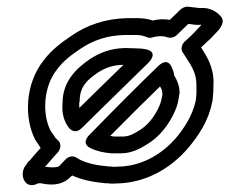

<svg xmlns="http://www.w3.org/2000/svg" viewBox="-20 -550 682 571"><path d="M54 -55C37 -27 55 16 94 -5H101C114 -3 158 9 190 -24C190 -24 191 -24 191 -25L195 -28C223 -15 259 -8 294 -5H301C303 -5 305 -4 307 -4H317C327 -4 334 -5 339 -5H341C425 -11 492 -55 538 -108C571 -147 601 -192 611 -247L612 -249C614 -266 615 -283 615 -302C616 -351 595 -382 578 -409C587 -418 599 -428 606 -435L622 -452C634 -463 651 -485 637 -501C625 -515 604 -529 574 -526L540 -530C532 -531 522 -527 516 -521C512 -517 502 -507 485 -491C467 -494 452 -493 434 -489C423 -493 407 -496 389 -496H359C296 -495 239 -476 193 -444C163 -424 134 -402 111 -372C53 -300 52 -197 85 -134L86 -133C91 -124 97 -117 101 -110C88 -96 75 -81 67 -71C67 -71 64 -70 64 -69L56 -57C56 -57 54 -56 54 -55ZM150 -344C168 -368 188 -384 218 -404C256 -430 299 -445 352 -446H382C398 -446 406 -444 418 -439C423 -437 429 -437 434 -439C448 -443 465 -444 478 -439C488 -436 499 -439 506 -446C520 -460 533 -472 540 -479L564 -476H571C573 -476 576 -477 579 -476C564 -460 552 -446 530 -427C520 -418 517 -404 523 -395C545 -359 565 -338 564 -295V-294C565 -279 564 -263 562 -250C553 -209 530 -171 502 -138C463 -94 409 -60 344 -55C334 -55 329 -54 323 -54H316C310 -55 304 -55 303 -55C268 -58 239 -64 216 -76C214 -77 212 -79 206 -82C196 -88 182 -84 174 -75C170 -70 163 -64 156 -56C151 -52 136 -51 114 -54C126 -67 137 -81 152 -97C161 -107 162 -122 155 -130L145 -140C139 -149 133 -157 130 -162C105 -212 109 -293 150 -344ZM166 -244C163 -212 171 -188 185 -170C191 -162 206 -152 223 -169C277 -222 354 -298 420 -362C420 -362 457 -396 411 -404C405 -405 398 -406 389 -406C381 -406 372 -407 360 -407H349C309 -406 276 -393 247 -374C209 -348 166 -309 166 -244ZM216 -246 217 -250C217 -291 238 -312 271 -334C291 -347 313 -356 342 -357H347C302 -313 255 -268 216 -229C216 -234 215 -240 216 -246ZM245 -148C240 -143 223 -123 248 -110C268 -100 289 -96 311 -94H339C373 -94 398 -109 416 -120C454 -142 483 -180 500 -219C508 -236 511 -252 513 -269L514 -271C515 -295 505 -314 498 -326C497 -338 493 -343 491 -349C491 -349 481 -382 451 -354C398 -303 330 -235 245 -148ZM308 -146C365 -204 415 -253 456 -293C461 -285 463 -279 463 -268C461 -256 458 -244 454 -235C440 -203 418 -176 394 -162C376 -151 363 -144 345 -144H320C316 -144 313 -145 308 -146Z"/></svg>

Font: Hussar Pisanka
Style: OutKur
Weight: 400
Designer: Robert Jablonski
Foundry: Cannot Into Space Fonts
Version: Version 1.070